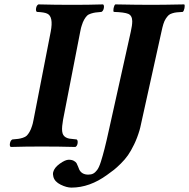

<svg xmlns="http://www.w3.org/2000/svg" viewBox="-20 -667 861 874"><path d="M714.8 -522 622.1 -103Q621.1 -97.7 618.7 -87.6Q616.2 -77.6 615.2 -74.2Q605 -39.6 590.6 -9.8Q576.2 20 562.5 39.6Q548.8 59.1 530 77.6Q511.2 96.2 498.8 106Q486.3 115.7 467.8 128.9Q388.2 187 305.2 187Q283.2 187 256.1 173.6Q229 160.2 223.1 138.2Q219.7 126 222.2 116.2Q227.1 96.2 252.2 78.1Q277.3 60.1 293 60.1Q307.1 60.1 316.2 65.2Q325.2 70.3 328.4 75.7Q331.5 81.1 335.4 91.3Q339.4 101.6 340.8 105Q352.5 127.9 381.8 127.9Q395.5 127.9 404.5 123Q413.6 118.2 422.1 106.9Q430.7 95.7 439 69.8Q447.3 43.9 455.8 10.5Q464.4 -22.9 477.1 -81.1L575.2 -522Q582 -551.3 582 -570.8Q581.5 -596.2 564 -603.8Q546.4 -611.3 498 -612.8Q494.6 -617.2 497.1 -629.9Q499.5 -642.6 504.9 -647Q604.5 -645 670.9 -645Q721.2 -645 818.8 -647Q822.3 -642.6 819.8 -629.9Q817.4 -617.2 812 -612.8Q794.4 -611.8 784.7 -610.8Q774.9 -609.9 763.9 -606.4Q752.9 -603 747.1 -597.4Q741.2 -591.8 734.6 -581.8Q728 -571.8 723.6 -557.4Q719.2 -543 714.8 -522ZM210.9 -522.9Q224.1 -591.8 194.8 -605Q182.1 -611.3 147.9 -612.8Q142.1 -617.2 144.3 -629.9Q146.5 -642.6 154.8 -647Q231 -645 303.2 -645H318.8Q380.9 -645 449.2 -647Q455.1 -642.6 452.6 -629.9Q450.2 -617.2 441.9 -612.8Q423.8 -611.3 414.8 -610.1Q405.8 -608.9 394 -605.2Q382.3 -601.6 376 -595.2Q369.6 -588.9 363.3 -577.9Q356.9 -566.9 352.1 -550.8Q349.1 -543.5 345.2 -522.9L267.1 -122.1Q266.1 -116.2 263.2 -94.2Q260.3 -65.4 268.1 -52.7Q275.9 -40 294.9 -36.1Q305.7 -34.2 329.1 -32.2Q335 -27.8 333.3 -15.1Q331.5 -2.4 323.2 2Q247.1 0 176.8 0H161.1Q97.2 0 28.8 2Q22.9 -2.4 25.4 -15.1Q27.8 -27.8 36.1 -32.2Q54.2 -33.7 63.2 -34.9Q72.3 -36.1 84 -39.8Q95.7 -43.5 102.1 -49.8Q108.4 -56.2 114.7 -67.1Q121.1 -78.1 126 -94.2Q128.9 -101.6 132.8 -122.1Z"/></svg>

Font: Common Serif
Style: Bold Italic
Weight: 700
Italic angle: -12°
Designer: Philipp H. Poll, Khaled Hosny
Foundry: Stefan Peev, Context Ltd.
Version: Version 1.026